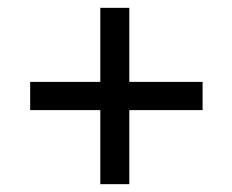

<svg xmlns="http://www.w3.org/2000/svg" viewBox="-20 -585 593 490"><path d="M497 -304H310V-115H236V-304H57V-376H236V-565H310V-376H497Z"/></svg>

Font: Hind Siliguri
Style: Regular
Weight: 400
Designer: Jyotish Sonowal
Foundry: Indian Type Foundry
Version: Version 1.000;PS 1.0;hotconv 1.0.86;makeotf.lib2.5.63406; tt